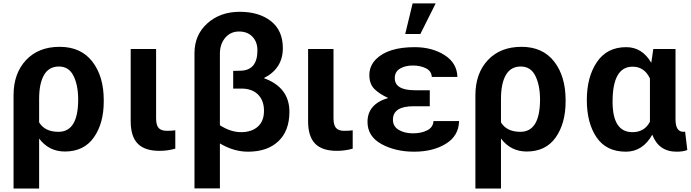

<svg xmlns="http://www.w3.org/2000/svg" viewBox="-20 -841 4010 1114"><path d="M58.6 252.9V-288.1Q58.6 -415 130.9 -492.2Q203.1 -569.3 326.2 -569.3Q449.2 -569.3 515.6 -483.9Q582 -398.4 582 -259.8V-252.9Q582 -125 524.4 -43.5Q466.8 38.1 356.4 38.1Q263.7 38.1 207 -37.1V252.9ZM207 -130.9Q240.2 -76.2 319.3 -76.2Q433.6 -76.2 433.6 -263.7Q433.6 -345.7 406.7 -400.4Q379.9 -455.1 321.8 -455.1Q263.7 -455.1 235.4 -405.8Q207 -356.4 207 -267.6Z M738.3 -136.7V-556.6H885.7V-154.3Q885.7 -115.2 900.4 -98.6Q915 -82 947.3 -82Q979.5 -82 997.1 -85V21.5Q953.1 34.2 905.3 34.2Q819.3 34.2 778.8 -7.8Q738.3 -49.8 738.3 -136.7Z M1108.4 252V-532.2Q1108.4 -638.7 1183.1 -705.6Q1257.8 -772.5 1370.6 -772.5Q1483.4 -772.5 1552.2 -718.3Q1621.1 -664.1 1621.1 -561.5Q1621.1 -443.4 1510.7 -387.7Q1659.2 -334 1659.2 -192.4Q1659.2 -82 1595.2 -21.5Q1531.2 39.1 1418.9 39.1Q1335.9 39.1 1255.9 -8.8V252ZM1255.9 -114.3Q1318.4 -74.2 1378.9 -74.2Q1439.5 -74.2 1475.6 -106Q1511.7 -137.7 1511.7 -197.8Q1511.7 -257.8 1477.1 -292.5Q1442.4 -327.1 1379.9 -327.1H1333V-429.7L1375 -430.7Q1473.6 -432.6 1473.6 -548.8Q1473.6 -597.7 1444.8 -627.9Q1416 -658.2 1366.7 -658.2Q1317.4 -658.2 1286.6 -621.6Q1255.9 -585 1255.9 -530.3Z M1767.6 -136.7V-556.6H1915V-154.3Q1915 -115.2 1929.7 -98.6Q1944.3 -82 1976.6 -82Q2008.8 -82 2026.4 -85V21.5Q1982.4 34.2 1934.6 34.2Q1848.6 34.2 1808.1 -7.8Q1767.6 -49.8 1767.6 -136.7Z M2112.3 -133.8Q2112.3 -237.3 2232.4 -272.5Q2182.6 -294.9 2152.8 -324.2Q2123 -353.5 2123 -405.8Q2123 -458 2161.1 -497.1Q2231.4 -567.4 2385.7 -567.4Q2486.3 -567.4 2559.1 -521.5Q2631.8 -475.6 2633.8 -394.5H2485.4Q2483.4 -428.7 2451.2 -444.8Q2418.9 -460.9 2375 -460.9Q2331.1 -460.9 2300.8 -442.9Q2270.5 -424.8 2270.5 -387.7Q2270.5 -317.4 2387.7 -317.4H2473.6V-224.6H2379.9Q2259.8 -224.6 2259.8 -146.5Q2259.8 -107.4 2293.5 -87.4Q2327.1 -67.4 2376 -67.4Q2424.8 -67.4 2459 -85Q2493.2 -102.5 2495.1 -138.7H2643.6Q2641.6 -52.7 2566.9 -6.8Q2492.2 39.1 2382.8 39.1Q2273.4 39.1 2192.9 -5.4Q2112.3 -49.8 2112.3 -133.8ZM2331.1 -643.6 2374 -821.3H2507.8L2418.9 -643.6Z M2738.3 252.9V-288.1Q2738.3 -415 2810.5 -492.2Q2882.8 -569.3 3005.9 -569.3Q3128.9 -569.3 3195.3 -483.9Q3261.7 -398.4 3261.7 -259.8V-252.9Q3261.7 -125 3204.1 -43.5Q3146.5 38.1 3036.1 38.1Q2943.4 38.1 2886.7 -37.1V252.9ZM2886.7 -130.9Q2919.9 -76.2 2999 -76.2Q3113.3 -76.2 3113.3 -263.7Q3113.3 -345.7 3086.4 -400.4Q3059.6 -455.1 3001.5 -455.1Q2943.4 -455.1 2915 -405.8Q2886.7 -356.4 2886.7 -267.6Z M3613.3 -567.4Q3706.1 -567.4 3758.8 -476.6L3770.5 -556.6H3899.4V-148.4Q3899.4 -76.2 3945.3 -76.2Q3953.1 -76.2 3955.1 -77.1L3967.8 29.3Q3944.3 39.1 3906.2 39.1Q3801.8 39.1 3764.6 -59.6Q3709 39.1 3611.3 39.1Q3498 39.1 3441.4 -43.9Q3384.8 -127 3384.8 -260.7Q3384.8 -394.5 3443.4 -481Q3502 -567.4 3613.3 -567.4ZM3534.2 -251Q3534.2 -74.2 3649.4 -74.2Q3719.7 -74.2 3751 -134.8V-385.7Q3718.8 -454.1 3650.4 -454.1Q3534.2 -454.1 3534.2 -251Z"/></svg>

Font: GenEi M Gothic v2 Bold
Style: Regular
Weight: 700
Version: Version 2.0